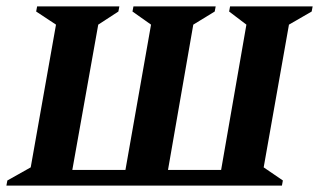

<svg xmlns="http://www.w3.org/2000/svg" viewBox="-34 -580 997 600"><path d="M339 -560 336 -544 273 -503 192 -49H358L438 -503L380 -544L383 -560H640L637 -544L570 -503L491 -49H657L736 -503L682 -544L685 -560H943L940 -544L869 -503L790 -57L850 -16L847 0H-14L-11 -16L62 -57L141 -503L79 -544L82 -560Z"/></svg>

Font: Spectral SC
Style: Bold Italic
Weight: 700
Italic angle: -10°
Designer: Jean-Baptiste Levee
Foundry: Production Type
Version: Version 2.001